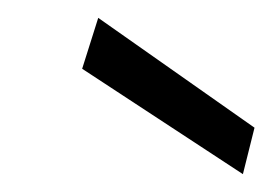

<svg xmlns="http://www.w3.org/2000/svg" viewBox="-20 -738 305 215"><path d="M252 -543 72 -661 90 -718 265 -595Z"/></svg>

Font: DM Sans 17pt Light
Style: Italic
Weight: 300
Italic angle: -10°
Version: Version 4.004;gftools[0.9.30]